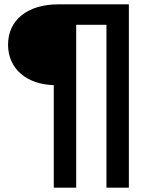

<svg xmlns="http://www.w3.org/2000/svg" viewBox="-20 -762 706 882"><path d="M227 100H330V-648H469V100H572V-742H247C108 -742 17 -671 17 -557C17 -444 105 -374 227 -371Z"/></svg>

Font: Montserrat Lite SemiBold
Style: Regular
Weight: 600
Designer: Julieta Ulanovsky
Foundry: Julieta Ulanovsky
Version: Version 7.200;PS 007.200;hotconv 1.0.88;makeotf.lib2.5.64775